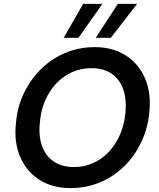

<svg xmlns="http://www.w3.org/2000/svg" viewBox="-20 -954 816 986"><path d="M342 12Q249 12 182.5 -30.5Q116 -73 83.5 -148.5Q51 -224 62 -323Q69 -406 103.5 -477Q138 -548 192.5 -601Q247 -654 317 -683Q387 -712 466 -712Q560 -712 626.5 -669Q693 -626 725 -551Q757 -476 747 -378Q739 -294 705 -223Q671 -152 616.5 -99Q562 -46 492 -17Q422 12 342 12ZM360 -96Q412 -96 457 -116Q502 -136 537.5 -173Q573 -210 595.5 -261Q618 -312 624 -374Q631 -445 612.5 -496.5Q594 -548 552.5 -576Q511 -604 449 -604Q397 -604 351.5 -584Q306 -564 270.5 -527Q235 -490 212.5 -439.5Q190 -389 185 -327Q177 -256 196 -204Q215 -152 257 -124Q299 -96 360 -96ZM472 -760 585 -934H684L549 -760ZM307 -760 407 -934H506L383 -760Z"/></svg>

Font: DM Sans 12pt SemiBold
Style: Italic
Weight: 600
Italic angle: -10°
Version: Version 4.004;gftools[0.9.30]